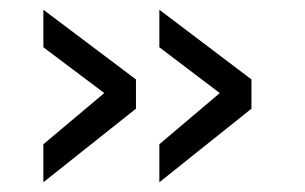

<svg xmlns="http://www.w3.org/2000/svg" viewBox="-20 -441 626 394"><path d="M431 -250 307 -344V-421L496 -278V-218L307 -67V-145ZM194 -250 69 -344V-421L259 -278V-218L69 -67V-145Z"/></svg>

Font: TitilliumText22L Rg
Style: Regular
Weight: 400
Designer: Campivisivi
Foundry: Campivisivi
Version: 1.000